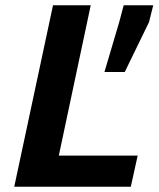

<svg xmlns="http://www.w3.org/2000/svg" viewBox="-20 -708 601 728"><path d="M34 0 181 -688H324L203 -118H502L476 0ZM376 -435 432 -624 449 -688H561L545 -624L453 -435Z"/></svg>

Font: Saira Thin SemiBold
Style: Italic
Weight: 600
Italic angle: -12°
Version: Version 1.101